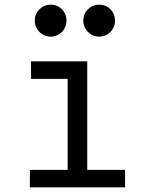

<svg xmlns="http://www.w3.org/2000/svg" viewBox="-20 -803 640 823"><path d="M108 0H516V-75H354V-540H113V-465H270V-75H108ZM129 -715C129 -677 159 -646 197 -646C236 -646 265 -677 265 -715C265 -753 236 -783 197 -783C159 -783 129 -753 129 -715ZM337 -715C337 -677 367 -646 405 -646C444 -646 473 -677 473 -715C473 -753 444 -783 405 -783C367 -783 337 -753 337 -715Z"/></svg>

Font: CommitMono
Style: 400Regular
Weight: 400
Monospace: yes
Designer: Eigil Nikolajsen
Foundry: Eigil Nikolajsen
Version: Version 1.143